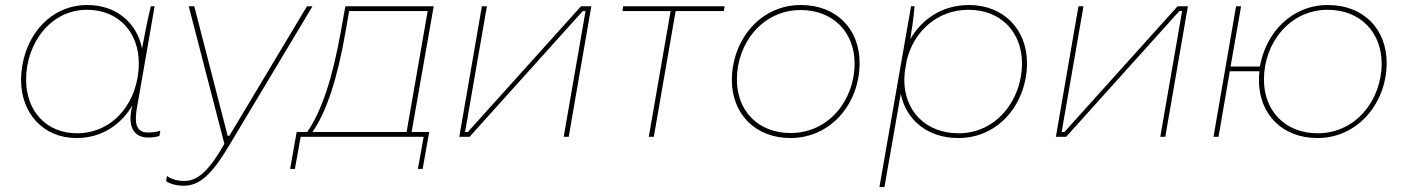

<svg xmlns="http://www.w3.org/2000/svg" viewBox="-20 -545 5609 765"><path d="M570 3C587 3 599 1 615 -3L619 -24C601 -19 588 -17 569 -17C518 -17 516 -62 526 -118L544 -221L549 -249L596 -520H581C567 -464 557 -408 546 -352C525 -454 444 -525 328 -525C167 -525 64 -381 64 -226C64 -94 152 5 285 5C386 5 463 -49 508 -126L506 -119C486 -36 517 3 570 3ZM326 -506C454 -506 533 -415 533 -293C533 -141 433 -14 287 -14C164 -14 84 -103 84 -228C84 -373 182 -506 326 -506Z M712 195C774 195 823 152 891 38L1225 -520H1203L894 -4H887L754 -520H732L874 28C814 134 768 176 715 176C686 176 663 169 645 156L642 177C659 188 683 195 712 195Z M1136 128H1155L1178 0H1668L1645 128H1664L1690 -19H1620L1708 -520H1356L1339 -425C1305 -232 1261 -101 1204 -19H1162ZM1225 -19C1280 -98 1324 -228 1358 -425L1371 -501H1684L1600 -19Z M1810 0H1851L2302 -501H2313L2226 0H2246L2336 -520H2295L1844 -19H1833L1920 -520H1900Z M2460 -501H2652L2565 0H2585L2672 -501H2864L2867 -520H2463Z M3129 5C3293 5 3405 -135 3405 -294C3405 -429 3313 -525 3171 -525C3005 -525 2896 -381 2896 -226C2896 -91 2990 5 3129 5ZM3130 -15C3000 -15 2916 -104 2916 -228C2916 -374 3019 -505 3170 -505C3300 -505 3385 -416 3385 -292C3385 -146 3282 -15 3130 -15Z M3484 200H3504L3569 -171C3590 -67 3676 5 3798 5C3965 5 4072 -139 4072 -294C4072 -426 3980 -525 3841 -525C3734 -525 3653 -469 3607 -389C3612 -420 3620 -471 3624 -520H3610ZM3800 -14C3666 -14 3583 -105 3583 -227L3585 -259L3593 -306C3622 -421 3715 -506 3839 -506C3968 -506 4052 -417 4052 -292C4052 -147 3950 -14 3800 -14Z M4187 0H4228L4679 -501H4690L4603 0H4623L4713 -520H4672L4221 -19H4210L4297 -520H4277Z M5229 5C5393 5 5505 -138 5505 -294C5505 -429 5413 -525 5271 -525C5125 -525 5023 -413 5000 -280H4883L4925 -520H4905L4815 0H4835L4880 -261H4998C4997 -249 4996 -238 4996 -226C4996 -91 5088 5 5229 5ZM5230 -14C5100 -14 5016 -104 5016 -228C5016 -374 5119 -506 5270 -506C5400 -506 5485 -416 5485 -292C5485 -146 5382 -14 5230 -14Z"/></svg>

Font: Fixel Display 20240404 Thin
Style: Italic
Weight: 100
Italic angle: -10°
Designer: AlfaBravo + MacPaw
Foundry: Kyrylo Tkachov, Marchela Mozhyna, Serhii Makarenko, Maria Weinstein, Zakhar Kryvoshyya
Version: Version 1.211;Glyphs 3.2 (3225)